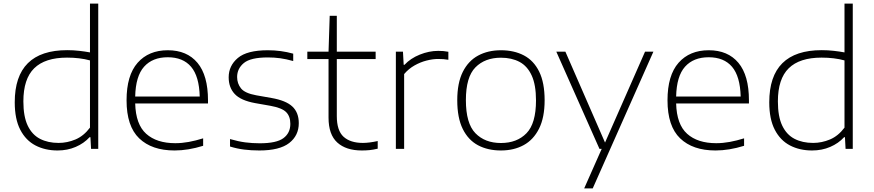

<svg xmlns="http://www.w3.org/2000/svg" viewBox="-20 -828 4859 1068"><path d="M300 9Q231 9 177.2 -19Q123.5 -47 92.8 -106.2Q62 -165.5 62 -259Q62 -549 354 -549Q388.5 -549 421.2 -545.2Q454 -541.5 480.5 -536.5V-808H526.5V0H486.5L483 -65H478.5Q447 -30.5 401 -10.8Q355 9 300 9ZM306 -33Q354 -33 399.8 -52.2Q445.5 -71.5 480.5 -118V-492Q424 -507.5 353 -507.5Q230.5 -507.5 170.2 -448.2Q110 -389 110 -264Q110 -180 134.2 -129.2Q158.5 -78.5 202.5 -55.8Q246.5 -33 306 -33Z M951 9Q824.5 9 754.2 -58.5Q684 -126 684 -270Q684 -409 745.5 -478.8Q807 -548.5 913.5 -548.5Q1020 -548.5 1078.5 -478.5Q1137 -408.5 1137 -269.5V-252.5H732Q735 -136 793.2 -83.8Q851.5 -31.5 955 -31.5Q991.5 -31.5 1030 -38.5Q1068.5 -45.5 1110 -58.5V-17Q1026.5 9 951 9ZM913 -509.5Q828.5 -509.5 781.5 -457Q734.5 -404.5 732 -291H1091Q1088 -403.5 1043 -456.5Q998 -509.5 913 -509.5Z M1422.5 9Q1377.5 9 1337.8 4Q1298 -1 1259.5 -13V-54.5Q1306 -41 1344.8 -36Q1383.5 -31 1425 -31Q1518 -31 1556.5 -59.5Q1595 -88 1595 -139Q1595 -181 1571.5 -204.5Q1548 -228 1484 -239.5L1399 -254.5Q1319.5 -269 1285.8 -305Q1252 -341 1252 -398Q1252 -462.5 1303 -505.5Q1354 -548.5 1470 -548.5Q1543 -548.5 1611 -529.5V-488.5Q1571.5 -499.5 1538.8 -504Q1506 -508.5 1470 -508.5Q1374 -508.5 1336.5 -477.5Q1299 -446.5 1299 -399.5Q1299 -363.5 1320.5 -336.5Q1342 -309.5 1405 -298L1490 -283Q1570.5 -269 1606.2 -235.5Q1642 -202 1642 -143Q1642 -74 1588.8 -32.5Q1535.5 9 1422.5 9Z M1992.5 9Q1905 9 1856.2 -35.2Q1807.5 -79.5 1807.5 -173.5V-499.5H1689.5V-540.5H1807.5L1814 -740H1853.5V-540.5H2069.5V-499.5H1853.5V-182Q1853.5 -101.5 1891.2 -67.2Q1929 -33 1998.5 -33Q2033.5 -33 2081 -43.5V-1Q2055.5 5 2035.5 7Q2015.5 9 1992.5 9Z M2182 0V-540.5H2221.5L2225.5 -467.5H2230Q2263.5 -503.5 2315 -524.2Q2366.5 -545 2417.5 -545Q2433 -545 2445.8 -544Q2458.5 -543 2474 -540V-495.5Q2460.5 -498 2446.2 -499Q2432 -500 2416.5 -500Q2387.5 -500 2353 -491.2Q2318.5 -482.5 2285.8 -464Q2253 -445.5 2228 -416V0Z M2766.5 9Q2693.5 9 2639 -20Q2584.5 -49 2554 -110.8Q2523.5 -172.5 2523.5 -270.5Q2523.5 -366.5 2554.2 -428Q2585 -489.5 2639.8 -519Q2694.5 -548.5 2766.5 -548.5Q2839.5 -548.5 2894.2 -519.8Q2949 -491 2979.2 -429.5Q3009.5 -368 3009.5 -270.5Q3009.5 -174.5 2978.5 -112.5Q2947.5 -50.5 2893 -20.8Q2838.5 9 2766.5 9ZM2766.5 -32.5Q2855.5 -32.5 2908.5 -86.8Q2961.5 -141 2961.5 -269.5Q2961.5 -356 2937.5 -408.2Q2913.5 -460.5 2869.8 -483.8Q2826 -507 2766.5 -507Q2677.5 -507 2624.5 -453.2Q2571.5 -399.5 2571.5 -271Q2571.5 -141.5 2624.5 -87Q2677.5 -32.5 2766.5 -32.5Z M3314.5 0 3074.5 -540.5H3125L3345.5 -35L3568 -540.5H3614.5L3277 220H3229.5L3327 0Z M3960 9Q3833.5 9 3763.2 -58.5Q3693 -126 3693 -270Q3693 -409 3754.5 -478.8Q3816 -548.5 3922.5 -548.5Q4029 -548.5 4087.5 -478.5Q4146 -408.5 4146 -269.5V-252.5H3741Q3744 -136 3802.2 -83.8Q3860.5 -31.5 3964 -31.5Q4000.5 -31.5 4039 -38.5Q4077.5 -45.5 4119 -58.5V-17Q4035.5 9 3960 9ZM3922 -509.5Q3837.5 -509.5 3790.5 -457Q3743.5 -404.5 3741 -291H4100Q4097 -403.5 4052 -456.5Q4007 -509.5 3922 -509.5Z M4497 9Q4428 9 4374.2 -19Q4320.5 -47 4289.8 -106.2Q4259 -165.5 4259 -259Q4259 -549 4551 -549Q4585.5 -549 4618.2 -545.2Q4651 -541.5 4677.5 -536.5V-808H4723.5V0H4683.5L4680 -65H4675.5Q4644 -30.5 4598 -10.8Q4552 9 4497 9ZM4503 -33Q4551 -33 4596.8 -52.2Q4642.5 -71.5 4677.5 -118V-492Q4621 -507.5 4550 -507.5Q4427.5 -507.5 4367.2 -448.2Q4307 -389 4307 -264Q4307 -180 4331.2 -129.2Q4355.5 -78.5 4399.5 -55.8Q4443.5 -33 4503 -33Z"/></svg>

Font: Encode Sans Expanded Expanded ExtraLight
Style: Regular
Weight: 200
Width: 7
Designer: Multiple Designers
Foundry: Impallari Type
Version: Version 3.000; ttfautohint (v1.8.3) -l 8 -r 50 -G 200 -x 14 